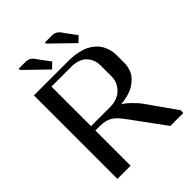

<svg xmlns="http://www.w3.org/2000/svg" viewBox="-268 -1138 1287 1287"><g transform="rotate(-45 375.0 -495.0)"><path d="M387.2 -979Q387.2 -979 387.2 -990.2H452.1Q475.6 -990.2 492.2 -979Q508.8 -967.8 525.9 -939.5L581.1 -865.2L542.5 -828.1ZM137.2 -979V-990.2H202.1Q225.6 -990.2 242.2 -979Q258.8 -967.8 275.9 -939.5L331.1 -865.2L292.5 -828.1ZM585.4 0 434.6 -206.1Q389.6 -267.6 376 -282.2Q341.8 -319.8 297.9 -329.1Q277.3 -333.5 250 -333.5H208.5V0H83.5V-791.5H411.6Q457.5 -791.5 495.8 -783.4Q534.2 -775.4 559.8 -762.7Q585.4 -750 605.5 -732.2Q625.5 -714.4 636.7 -696.3Q647.9 -678.2 655 -657.5Q662.1 -636.7 664.3 -620.8Q666.5 -605 666.5 -589.4V-514.6Q666.5 -498 663.1 -481.7Q659.7 -465.3 651.6 -445.8Q643.6 -426.3 627.7 -409.2Q611.8 -392.1 589.6 -376.7Q567.4 -361.3 533 -350.6Q498.5 -339.8 456.1 -335.4V-334.5Q477.1 -324.2 511.2 -291Q545.4 -257.8 559.6 -237.3L708.5 -25.9V0ZM208.5 -750V-375H390.6Q421.9 -375 448 -384Q474.1 -393.1 491 -407.2Q507.8 -421.4 519.5 -439.2Q531.2 -457 536.4 -473.9Q541.5 -490.7 541.5 -506.3V-618.7Q541.5 -634.8 538.1 -651.1Q534.7 -667.5 524.7 -685.8Q514.6 -704.1 499 -718Q483.4 -731.9 456.8 -741Q430.2 -750 396 -750Z"/></g></svg>

Font: Resagnicto
Style: Bold
Weight: 700
Version: Version 0.9991